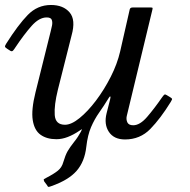

<svg xmlns="http://www.w3.org/2000/svg" viewBox="-22 -550 763 771"><path d="M2.5 -374Q50.5 -450 89.5 -490Q128.5 -530 182.5 -530Q232 -530 257.5 -500.2Q283 -470.5 265.5 -408L210.5 -190Q195 -127.5 197.8 -88.2Q200.5 -49 239 -49Q264.5 -49 297.5 -75.8Q330.5 -102.5 363.5 -146.2Q396.5 -190 422.8 -241.8Q449 -293.5 460.5 -343.5L499 -512.5Q501 -520 511 -520H581.5Q589 -520 590.2 -518.8Q591.5 -517.5 590 -511.5L487 -84Q484 -71 489.2 -59Q494.5 -47 513 -47Q540 -47 569 -80.8Q598 -114.5 628 -158Q635 -168 638.2 -170Q641.5 -172 647.5 -168L660 -160.5Q667.5 -156 668.8 -153.5Q670 -151 663.5 -140.5Q622.5 -74 581.5 -32Q540.5 10 480 10Q435.5 10 415.2 -20.5Q395 -51 406 -95L420 -150Q423 -161.5 420.8 -162.5Q418.5 -163.5 414.5 -156.5Q395 -124.5 376.2 -98Q357.5 -71.5 343.8 -39.8Q330 -8 324.5 40Q318 99 285.5 136.2Q253 173.5 182.5 198Q174.5 201 172.2 200.5Q170 200 166 192.5L155.5 178.5Q152 171 154.8 169.2Q157.5 167.5 164 164Q195 148 210.8 135Q226.5 122 232 101.5Q240.5 73 249.5 57.2Q258.5 41.5 275.5 20Q284 9.5 290.5 -0.5Q297 -10.5 302.5 -20.5Q308 -31.5 307 -31.5Q306 -31.5 297 -25Q273.5 -9 250.2 0Q227 9 204.5 9Q166 9 141 -8.8Q116 -26.5 109.5 -67.5Q103 -108.5 120.5 -179L181.5 -424Q184 -434 186.8 -447Q189.5 -460 186 -470Q182.5 -480 165.5 -480Q135 -480 104.5 -445.5Q74 -411 40 -360Q35 -352 30.5 -347Q26 -342 19.5 -346L7 -354Q-1.5 -359.5 -2 -362.8Q-2.5 -366 2.5 -374Z"/></svg>

Font: Besley
Style: Italic
Weight: 400
Italic angle: -13°
Designer: Owen Earl
Foundry: indestructible type*
Version: Version 4.000; ttfautohint (v1.8.4.7-5d5b)